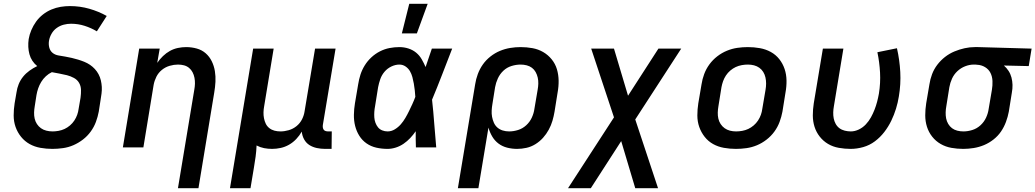

<svg xmlns="http://www.w3.org/2000/svg" viewBox="-20 -776 5452 1011"><path d="M256 8Q224 8 193 2.5Q162 -3 136 -17.5Q110 -32 91 -55.5Q72 -79 62 -107.5Q52 -136 52 -168Q52 -200 57 -232L67 -290Q70 -312 78.5 -333Q87 -354 101.5 -372Q116 -390 135.5 -404Q155 -418 176 -428Q161 -440 150.5 -456Q140 -472 135 -490.5Q130 -509 129 -529Q128 -549 131 -570Q135 -594 145 -617.5Q155 -641 170 -662Q185 -683 206 -699.5Q227 -716 251 -726Q275 -736 299.5 -740Q324 -744 348 -744Q401 -744 450 -730Q499 -716 542 -692L490 -611Q460 -629 425.5 -640Q391 -651 354 -651Q335 -651 315.5 -646Q296 -641 279 -629Q262 -617 251.5 -598.5Q241 -580 238 -561Q235 -543 239.5 -525.5Q244 -508 257 -497.5Q270 -487 288 -484Q306 -481 323.5 -478Q341 -475 358 -471Q375 -467 391.5 -462Q408 -457 424 -450.5Q440 -444 454 -434.5Q468 -425 479.5 -412.5Q491 -400 499 -385Q507 -370 511 -353Q515 -336 516 -318.5Q517 -301 514.5 -282.5Q512 -264 509 -246L500 -188Q495 -161 485 -134Q475 -107 457.5 -83Q440 -59 416.5 -41Q393 -23 366.5 -11.5Q340 0 311.5 4Q283 8 256 8ZM257 -84Q272 -84 288.5 -87Q305 -90 320 -97Q335 -104 348.5 -115.5Q362 -127 371.5 -141.5Q381 -156 386.5 -171.5Q392 -187 394 -203L404 -261Q407 -282 406.5 -302.5Q406 -323 396.5 -339.5Q387 -356 369.5 -365.5Q352 -375 332.5 -380Q313 -385 293 -388.5Q273 -392 253 -396Q236 -388 221.5 -374.5Q207 -361 197 -344.5Q187 -328 181 -310.5Q175 -293 172 -275L163 -217Q160 -200 159.5 -183.5Q159 -167 162.5 -151.5Q166 -136 174.5 -123Q183 -110 195.5 -101Q208 -92 224 -88Q240 -84 257 -84Z M917 215 1003 -303Q1006 -319 1006.5 -335Q1007 -351 1004 -366.5Q1001 -382 994 -395.5Q987 -409 975.5 -418.5Q964 -428 949 -432Q934 -436 917 -436Q896 -436 873.5 -429.5Q851 -423 832.5 -408Q814 -393 803.5 -372Q793 -351 789 -329L735 0H627L713 -520H821L808 -445Q821 -464 838 -480.5Q855 -497 875 -508Q895 -519 917 -523.5Q939 -528 960 -528Q989 -528 1016 -520.5Q1043 -513 1063 -495.5Q1083 -478 1095 -453.5Q1107 -429 1111.5 -401.5Q1116 -374 1114.5 -345.5Q1113 -317 1108 -288L1025 215Z M1191 215 1313 -520H1421L1371 -217Q1368 -201 1367.5 -185Q1367 -169 1370 -153.5Q1373 -138 1379.5 -124.5Q1386 -111 1398 -101.5Q1410 -92 1425 -88Q1440 -84 1457 -84Q1478 -84 1500.5 -90.5Q1523 -97 1541.5 -112Q1560 -127 1570.5 -148Q1581 -169 1584 -191L1639 -520H1747L1680 -118Q1679 -111 1680 -104.5Q1681 -98 1684.5 -93Q1688 -88 1694.5 -86Q1701 -84 1708 -84H1727L1726 8H1692Q1670 8 1648.5 3.5Q1627 -1 1609.5 -12Q1592 -23 1581.5 -42Q1571 -61 1569 -83Q1557 -62 1540 -44Q1523 -26 1502 -14Q1481 -2 1458 3Q1435 8 1413 8Q1391 8 1370.5 4Q1350 0 1331 -10Q1330 19 1326 48.5Q1322 78 1317 107L1299 215Z M2021 8Q1990 8 1961.5 1.5Q1933 -5 1910 -21Q1887 -37 1872 -61Q1857 -85 1850 -113Q1843 -141 1843.5 -171.5Q1844 -202 1849 -232L1866 -332Q1870 -358 1878 -383Q1886 -408 1900.5 -431.5Q1915 -455 1935.5 -474Q1956 -493 1980.5 -505.5Q2005 -518 2031 -523Q2057 -528 2083 -528Q2108 -528 2131 -520.5Q2154 -513 2171.5 -498.5Q2189 -484 2200.5 -464Q2212 -444 2221 -423Q2229 -447 2237.5 -471.5Q2246 -496 2254 -520H2361Q2335 -453 2309 -385.5Q2283 -318 2255 -251Q2262 -189 2266.5 -126Q2271 -63 2277 0H2170Q2169 -21 2169 -42.5Q2169 -64 2169 -85Q2156 -66 2140 -49Q2124 -32 2105 -19Q2086 -6 2064 1Q2042 8 2021 8ZM2021 -84Q2041 -84 2059 -95Q2077 -106 2090.5 -121.5Q2104 -137 2114.5 -155Q2125 -173 2134 -191.5Q2143 -210 2151.5 -228.5Q2160 -247 2167 -266Q2166 -283 2164 -301Q2162 -319 2159 -336Q2156 -353 2151.5 -370Q2147 -387 2138.5 -401.5Q2130 -416 2115.5 -426Q2101 -436 2083 -436Q2062 -436 2041 -426Q2020 -416 2005 -398.5Q1990 -381 1982.5 -359.5Q1975 -338 1971 -317L1955 -217Q1952 -202 1951 -187Q1950 -172 1951 -157.5Q1952 -143 1957 -129.5Q1962 -116 1970.5 -105.5Q1979 -95 1992.5 -89.5Q2006 -84 2021 -84ZM2096 -600 2135 -756H2232L2175 -600Z M2391 215 2482 -332Q2486 -359 2496 -386Q2506 -413 2522.5 -436.5Q2539 -460 2562.5 -478.5Q2586 -497 2612.5 -508Q2639 -519 2666.5 -523.5Q2694 -528 2721 -528Q2753 -528 2783.5 -522.5Q2814 -517 2840 -502Q2866 -487 2885 -463.5Q2904 -440 2912.5 -411.5Q2921 -383 2921.5 -351.5Q2922 -320 2916 -288L2900 -188Q2896 -164 2889 -140Q2882 -116 2869.5 -93Q2857 -70 2839.5 -50.5Q2822 -31 2799.5 -17Q2777 -3 2752 2.5Q2727 8 2703 8Q2676 8 2650.5 1.5Q2625 -5 2605 -20Q2585 -35 2572 -57Q2559 -79 2552 -104L2499 215ZM2661 -84Q2684 -84 2708 -91.5Q2732 -99 2751 -116.5Q2770 -134 2780.5 -157Q2791 -180 2794 -203L2811 -303Q2814 -319 2814.5 -335.5Q2815 -352 2811.5 -367.5Q2808 -383 2800.5 -396.5Q2793 -410 2781 -419Q2769 -428 2753.5 -432Q2738 -436 2721 -436Q2698 -436 2673.5 -428.5Q2649 -421 2630.5 -403.5Q2612 -386 2601.5 -363Q2591 -340 2587 -317L2573 -229Q2570 -212 2569 -194.5Q2568 -177 2571 -161Q2574 -145 2580.5 -130Q2587 -115 2599 -104.5Q2611 -94 2627 -89Q2643 -84 2661 -84Z M3445 215H3325L3251 -33L3091 215H2971L3213 -158L3093 -520H3213L3287 -272L3447 -520H3567L3325 -147Z M3855 8Q3823 8 3792 2.5Q3761 -3 3735 -17.5Q3709 -32 3690.5 -55.5Q3672 -79 3662 -107.5Q3652 -136 3652 -168Q3652 -200 3657 -232L3674 -332Q3678 -359 3688 -386Q3698 -413 3715.5 -437Q3733 -461 3757 -479.5Q3781 -498 3808 -509Q3835 -520 3862.5 -524Q3890 -528 3918 -528Q3950 -528 3981 -522.5Q4012 -517 4038.5 -502.5Q4065 -488 4083.5 -464.5Q4102 -441 4111.5 -412.5Q4121 -384 4121.5 -352Q4122 -320 4116 -288L4100 -188Q4095 -161 4085 -134Q4075 -107 4057.5 -83Q4040 -59 4016 -40.5Q3992 -22 3965.5 -11Q3939 0 3911 4Q3883 8 3855 8ZM3856 -84Q3872 -84 3888.5 -87Q3905 -90 3920 -97Q3935 -104 3948.5 -115.5Q3962 -127 3971.5 -141.5Q3981 -156 3986.5 -171.5Q3992 -187 3994 -203L4011 -303Q4014 -320 4014 -336.5Q4014 -353 4010.5 -368.5Q4007 -384 3999 -397Q3991 -410 3978.5 -419Q3966 -428 3950.5 -432Q3935 -436 3918 -436Q3902 -436 3885.5 -433Q3869 -430 3854 -423Q3839 -416 3825.5 -404.5Q3812 -393 3802.5 -378.5Q3793 -364 3787.5 -348.5Q3782 -333 3779 -317L3763 -217Q3760 -200 3759.5 -183.5Q3759 -167 3762.5 -151.5Q3766 -136 3774.5 -123Q3783 -110 3795.5 -101Q3808 -92 3823.5 -88Q3839 -84 3856 -84Z M4459 8Q4428 8 4397 2.5Q4366 -3 4340.5 -18Q4315 -33 4296.5 -56.5Q4278 -80 4269 -108.5Q4260 -137 4260 -168.5Q4260 -200 4265 -232L4313 -520H4421L4371 -217Q4368 -201 4367.5 -184.5Q4367 -168 4370 -152.5Q4373 -137 4380.5 -123.5Q4388 -110 4400 -101Q4412 -92 4428 -88Q4444 -84 4460 -84Q4481 -84 4502 -94Q4523 -104 4539 -121Q4555 -138 4566 -158Q4577 -178 4585 -198.5Q4593 -219 4598.5 -240Q4604 -261 4608 -283Q4617 -339 4614 -394Q4611 -449 4600 -501L4703 -522Q4717 -461 4720.5 -397Q4724 -333 4713 -268Q4708 -236 4698 -203.5Q4688 -171 4673 -140Q4658 -109 4636.5 -81Q4615 -53 4587 -32Q4559 -11 4525.5 -1.5Q4492 8 4459 8Z M5052 8Q5020 8 4989.5 2.5Q4959 -3 4933 -18Q4907 -33 4888.5 -56.5Q4870 -80 4861 -108.5Q4852 -137 4852 -168.5Q4852 -200 4857 -232L4874 -332Q4878 -359 4888 -385.5Q4898 -412 4915.5 -435Q4933 -458 4956 -476Q4979 -494 5005.5 -505Q5032 -516 5059 -522Q5086 -528 5113 -528H5131L5412 -520L5397 -428L5266 -431Q5280 -419 5290.5 -403Q5301 -387 5306 -368Q5311 -349 5311.5 -329Q5312 -309 5308 -288L5292 -188Q5287 -161 5277 -134Q5267 -107 5251 -83.5Q5235 -60 5211.5 -41.5Q5188 -23 5161.5 -12Q5135 -1 5107 3.5Q5079 8 5052 8ZM5053 -84Q5076 -84 5100 -91.5Q5124 -99 5143 -116.5Q5162 -134 5172.5 -157Q5183 -180 5186 -203L5203 -303Q5207 -326 5206 -349.5Q5205 -373 5195.5 -392Q5186 -411 5167 -422.5Q5148 -434 5125 -435L5116 -436H5108Q5085 -436 5062 -427Q5039 -418 5021 -401Q5003 -384 4993 -362Q4983 -340 4979 -317L4963 -217Q4960 -201 4959.5 -184.5Q4959 -168 4962 -152.5Q4965 -137 4973 -123.5Q4981 -110 4993 -101Q5005 -92 5020.5 -88Q5036 -84 5053 -84Z"/></svg>

Font: Iosevka Aile Semibold
Style: Italic
Weight: 600
Italic angle: -9°
Designer: Belleve Invis
Foundry: Belleve Invis
Version: Version 31.1.0; ttfautohint (v1.8.4)